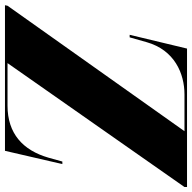

<svg xmlns="http://www.w3.org/2000/svg" viewBox="-32 -734 754 753"><g transform="rotate(90 344.5 -357.0)"><path d="M-12 0H559L611 -225H601L586 -171C557 -70 491 -10 382 -10H215L701 -704V-714H158L104 -489H114L133 -556C164 -665 256 -704 338 -704H482L-10 -10Z"/></g></svg>

Font: Noto Serif Display SemiCondensed Black
Style: Italic
Weight: 900
Width: 4
Italic angle: -12°
Designer: Monotype Design Team
Foundry: Monotype Imaging Inc.
Version: Version 2.009